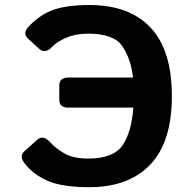

<svg xmlns="http://www.w3.org/2000/svg" viewBox="-20 -737 732 773"><path d="M79.6 -78.6Q56.2 -108.4 77.6 -127.4L129.9 -174.3Q154.3 -195.8 183.1 -163.1Q200.7 -142.6 237.1 -120.6Q273.4 -98.6 335 -98.6Q437.5 -98.6 473.9 -152.8Q510.3 -207 516.6 -303.7H255.4Q218.8 -303.7 218.8 -335.4V-393.1Q218.8 -424.8 255.4 -424.8H515.6Q506.8 -501.5 472.2 -551.5Q437.5 -601.6 335 -601.6Q285.2 -601.6 247.1 -585.2Q209 -568.8 191.4 -549.8Q162.1 -518.1 137.7 -540.5L93.3 -581.1Q69.3 -602.5 95.7 -630.4Q142.6 -679.7 197.3 -698.2Q252 -716.8 339.8 -716.8Q501 -716.8 586.4 -625.7Q671.9 -534.7 671.9 -350.1Q671.9 -165.5 585.2 -74.5Q498.5 16.6 339.8 16.6Q230.5 16.6 172.4 -8.8Q114.3 -34.2 79.6 -78.6Z"/></svg>

Font: Istok Web
Style: Bold
Weight: 700
Designer: Andrey V. Panov
Foundry: Andrey V. Panov
Version: Version 1.0.2g